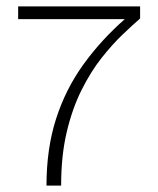

<svg xmlns="http://www.w3.org/2000/svg" viewBox="-20 -583 497 603"><path d="M126 0Q126 -116 156 -209.5Q186 -303 241.5 -380Q297 -457 372 -523H37V-563H420V-525Q397 -505 365 -474.5Q333 -444 299 -401Q265 -358 236 -300Q207 -242 189.5 -168Q172 -94 172 0Z"/></svg>

Font: Darker Grotesque
Style: Regular
Weight: 400
Designer: Gabriel Lam
Foundry: TypeRant
Version: Version 1.000;gftools[0.9.28]